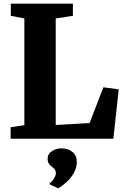

<svg xmlns="http://www.w3.org/2000/svg" viewBox="-20 -763 683 1056"><path d="M38.5 0V-63.5L114 -74.5V-661.5L39.5 -676V-743H381V-676L286.5 -661.5V-75.5L473 -86.5L548.5 -283L633 -271.5L603.5 0ZM402.5 129Q402 161.5 385 190.2Q368 219 344.2 240.2Q320.5 261.5 300.5 272.5H299L254.5 251.5L252.5 244Q265 238.5 276 220.2Q287 202 287 191Q287 175 280.5 167.8Q274 160.5 266.5 155Q258 149.5 250 139Q242 128.5 242 110.5Q242 89.5 255.2 76.8Q268.5 64 285.8 58.5Q303 53 315 53H318.5Q355.5 53 379.2 73.2Q403 93.5 402.5 129Z"/></svg>

Font: Merriweather 24pt Black
Style: Regular
Weight: 900
Designer: Eben Sorkin
Foundry: Eben Sorkin
Version: Version 2.100